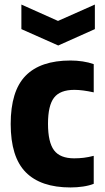

<svg xmlns="http://www.w3.org/2000/svg" viewBox="-20 -815 461 844"><path d="M74 -795 235 -723 397 -795V-687L236 -615L74 -687ZM290 9Q159 9 93 -58Q27 -125 27 -270Q27 -415 92.5 -482Q158 -549 290 -549Q317 -549 343.5 -545Q370 -541 392 -533V-409Q342 -420 307 -420Q244 -420 217.5 -385.5Q191 -351 191 -271Q191 -190 217.5 -154.5Q244 -119 306 -119Q328 -119 348.5 -121.5Q369 -124 392 -130V-7Q372 1 345 5Q318 9 290 9Z"/></svg>

Font: Encode Sans Compressed
Style: ExtraBold
Weight: 800
Designer: Pablo Impallari, Andres Torresi
Foundry: Pablo Impallari, Andres Torresi
Version: Version 1.000; ttfautohint (v1.00) -l 8 -r 50 -G 200 -x 14 -